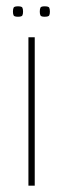

<svg xmlns="http://www.w3.org/2000/svg" viewBox="-20 -588 200 608"><path d="M70 -470H90V0H70ZM121 -535Q110 -535 108 -539.5Q106 -544 106 -551Q106 -559 108 -563.5Q110 -568 121 -568Q134 -568 136 -563.5Q138 -559 138 -551Q138 -544 136 -539.5Q134 -535 121 -535ZM37 -535Q25 -535 23 -539.5Q21 -544 21 -551Q21 -559 23 -563.5Q25 -568 37 -568Q49 -568 51 -563.5Q53 -559 53 -551Q53 -544 51 -539.5Q49 -535 37 -535Z"/></svg>

Font: Smooch Sans Thin
Style: Regular
Weight: 100
Designer: Robert E. Leuschke
Foundry: Robert E. Leuschke
Version: Version 1.010